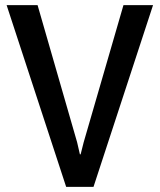

<svg xmlns="http://www.w3.org/2000/svg" viewBox="-20 -731 625 751"><path d="M281.7 -174.3 292.5 -127.4H295.4L307.1 -173.8L462.9 -710.9H578.6L345.7 0H238.8L5.9 -710.9H127Z"/></svg>

Font: Ufes Sans Medium
Style: Regular
Weight: 500
Designer: Ricardo Esteves & Filipe Motta
Foundry: ProDesignUfes - Ricardo Esteves, Filipe Motta (This is a derivative work, based on Roboto family, by Christian Robertson
Version: Version 2.0